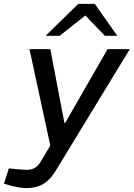

<svg xmlns="http://www.w3.org/2000/svg" viewBox="-88 -755 685 984"><path d="M47.9 209Q32.2 209 11 205.8Q-10.3 202.5 -34.7 196.1L-67.8 186.2L-42.5 107.8L-7.3 111.8Q9.5 113 24.7 114.2Q40 115.3 50 115.3Q74.9 115.3 91.7 104.8Q108.4 94.3 122.2 70.8L177.7 -22.5L182.7 6H173L63.1 -503.2H169.8L242.1 -125.1H246L463.3 -503.2H577.2L197.6 119.8Q169.3 167 133.2 188Q97.1 209 47.9 209ZM449.5 -571.5 336.1 -689.6 313.2 -735.1H397.9L513 -571.5ZM145.8 -571.5 313.2 -735.1H397.9L362.2 -685.7L217.6 -571.5Z"/></svg>

Font: REM Medium
Style: Italic
Weight: 500
Italic angle: -11°
Designer: Octavio Pardo
Foundry: Ashler Design
Version: Version 1.005;gftools[0.9.28]